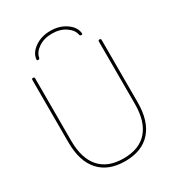

<svg xmlns="http://www.w3.org/2000/svg" viewBox="-218 -1060 1098 1200"><g transform="rotate(-30 331.0 -460.0)"><path d="M176 -810Q165 -810 167 -820Q172 -865 219 -897.5Q266 -930 331 -930Q396 -930 443 -897.5Q490 -865 495 -820Q497 -810 486 -810Q477 -810 475 -819Q469 -855 429 -882.5Q389 -910 331 -910Q273 -910 233 -882.5Q193 -855 187 -819Q185 -810 176 -810ZM81 -270V-720Q81 -730 91 -730Q101 -730 101 -720V-270Q101 -143 159.5 -76.5Q218 -10 331 -10Q444 -10 502.5 -76.5Q561 -143 561 -270V-720Q561 -730 571 -730Q581 -730 581 -720V-270Q581 -134 516.5 -62Q452 10 331 10Q210 10 145.5 -62Q81 -134 81 -270Z"/></g></svg>

Font: Rounded Mplus 1c Thin
Style: Regular
Weight: 250
Version: Version 1.059.20150529